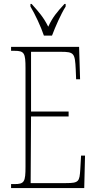

<svg xmlns="http://www.w3.org/2000/svg" viewBox="-20 -951 489 971"><path d="M202 -771H243C260 -816 288 -880 312 -918V-931H306C269 -891 246 -864 224 -816C200 -864 176 -891 140 -931H134V-918C157 -880 187 -816 202 -771ZM36 0H406L410 -164H390L386 -94C382 -33 379 -25 314 -25H135L137 -362H327V-387H137V-689H287C355 -689 359 -682 363 -600L365 -550H385L380 -714H36V-694H53C103 -694 109 -683 109 -606V-108C109 -31 103 -20 53 -20H36Z"/></svg>

Font: Noto Serif Bengali ExtraCondensed Thin
Style: Regular
Weight: 100
Width: 2
Designer: Juan Bruce, Universal Thirst, Indian Type Foundry and the Monotype Design Team.
Foundry: Monotype Imaging Inc.
Version: Version 2.003